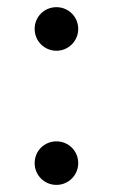

<svg xmlns="http://www.w3.org/2000/svg" viewBox="-20 -503 318 538"><path d="M77.1 -421.9C77.1 -388.2 104 -360.8 138.2 -360.8C171.9 -360.8 199.2 -388.2 199.2 -421.9C199.2 -456.1 171.9 -482.9 138.2 -482.9C104 -482.9 77.1 -456.1 77.1 -421.9ZM77.1 -45.9C77.1 -12.2 104 15.1 138.2 15.1C171.9 15.1 199.2 -12.2 199.2 -45.9C199.2 -80.1 171.9 -106.9 138.2 -106.9C104 -106.9 77.1 -80.1 77.1 -45.9Z"/></svg>

Font: MusGlyphs
Style: Regular
Weight: 400
Version: Version 2.1